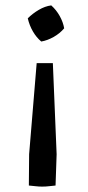

<svg xmlns="http://www.w3.org/2000/svg" viewBox="-20 -516 328 712"><path d="M87 172 88 56 116 -282H176L190 56L186 172Q174 173 162 174.5Q150 176 136 176Q124 176 111.5 174.5Q99 173 87 172ZM133 -362Q115 -377 102 -399.5Q89 -422 83 -448Q101 -466 124 -479.5Q147 -493 170 -496Q189 -479 201.5 -456.5Q214 -434 218 -411Q202 -392 179 -379Q156 -366 133 -362Z"/></svg>

Font: Piazzolla Thin SemiBold
Style: Regular
Weight: 600
Version: Version 2.005